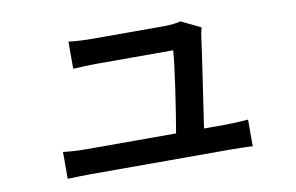

<svg xmlns="http://www.w3.org/2000/svg" viewBox="-59 -592 1073 697"><g transform="rotate(-10 478.0 -244.0)"><path d="M139 -97V2C171 1 193 0 225 0H740C763 0 803 1 821 2V-96C799 -94 760 -92 738 -92H658C671 -181 698 -359 706 -421C707 -430 710 -445 713 -455L641 -490C631 -486 600 -483 583 -483H312C288 -483 251 -485 228 -488V-388C253 -389 284 -391 313 -391H597C594 -337 569 -173 555 -92H225C194 -92 163 -94 139 -97Z"/></g></svg>

Font: Kinto Sans Med
Style: Regular
Weight: 500
Designer: Authors: Ryoko NISHIZUKA  (kana & ideographs); Paul D. Hunt (Latin, Greek & Cyrillic); Wenlong ZHANG  (bopomofo); Sandol
Foundry: Adobe Systems Incorporated, ookami Inc.
Version: Version 0.001